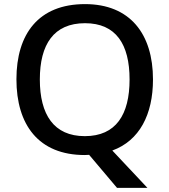

<svg xmlns="http://www.w3.org/2000/svg" viewBox="-20 -745 825 935"><path d="M725 -358C725 -580 613 -725 394 -725C167 -725 60 -579 60 -359C60 -138 167 10 393 10C400 10 407 9 414 9L550 170H698L527 -12C659 -60 725 -187 725 -358ZM174 -358C174 -529 242 -632 394 -632C545 -632 611 -529 611 -358C611 -187 545 -82 393 -82C242 -82 174 -187 174 -358Z"/></svg>

Font: Noto Sans Hanifi Rohingya Medium
Style: Regular
Weight: 500
Designer: Monotype Design Team and DaltonMaag
Foundry: Google LLC
Version: Version 2.102